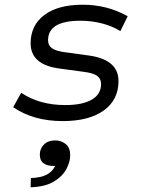

<svg xmlns="http://www.w3.org/2000/svg" viewBox="-20 -502 620 815"><path d="M246 12Q122 12 36 -47L70 -108Q148 -56 257 -56Q330 -56 369.5 -79Q409 -102 409 -145Q409 -168 392.5 -180Q376 -192 336 -197L233 -211Q110 -227 110 -318Q110 -395 168.5 -438.5Q227 -482 331 -482Q435 -482 522 -433L491 -370Q455 -392 411.5 -403Q368 -414 321 -414Q184 -414 184 -331Q184 -309 201 -297Q218 -285 258 -280L360 -266Q483 -248 483 -158Q483 -78 420.5 -33Q358 12 246 12ZM110 293 111 254Q154 252 178 239.5Q202 227 214 203Q182 203 165.5 191.5Q149 180 149 154Q149 129 166.5 111.5Q184 94 214 94Q240 94 259 109.5Q278 125 278 157Q278 185 261.5 216Q245 247 208 269Q171 291 110 293Z"/></svg>

Font: Sometype Mono
Style: Italic
Weight: 400
Italic angle: -12°
Monospace: yes
Designer: Ryoichi Tsunekawa
Foundry: Dharma Type
Version: Version 1.000; ttfautohint (v1.8.3)